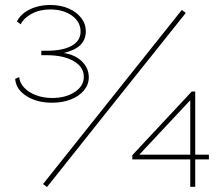

<svg xmlns="http://www.w3.org/2000/svg" viewBox="-20 -751 892 772"><path d="M190 -338Q128 -338 86 -365Q44 -392 41 -434L57 -441Q59 -419 76.5 -399.5Q94 -380 124 -368.5Q154 -357 190 -357Q244 -357 280.5 -381Q317 -405 317 -442Q317 -482 276 -505.5Q235 -529 168 -529H146V-547H168Q233 -547 268.5 -567Q304 -587 304 -624Q304 -663 269.5 -688Q235 -713 182 -713Q140 -713 108 -696Q76 -679 63 -653L48 -665Q58 -685 78 -700Q98 -715 125 -723Q152 -731 182 -731Q223 -731 255.5 -717Q288 -703 306.5 -679Q325 -655 325 -625Q325 -591 302.5 -569.5Q280 -548 236 -538Q282 -531 309.5 -504Q337 -477 337 -440Q337 -411 317.5 -387.5Q298 -364 264.5 -351Q231 -338 190 -338ZM153 -11 432 -361 711 -711 727 -699 446 -347 169 1ZM745 0V-110H512V-127L751 -383H765V-129H820V-110H765V0ZM540 -129H745V-348Z"/></svg>

Font: Raleway Thin Thin
Style: Regular
Weight: 250
Version: Version 4.026